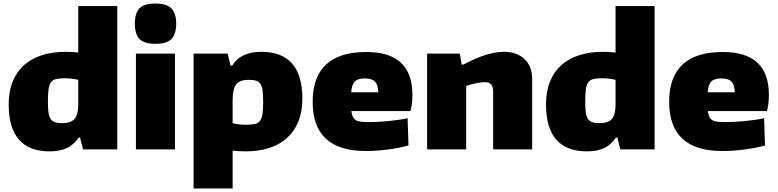

<svg xmlns="http://www.w3.org/2000/svg" viewBox="-20 -842 4383 1082"><path d="M260 11Q29 11 29 -254Q29 -327 51.5 -382.5Q74 -438 115.5 -475Q157 -512 216.5 -531Q276 -550 350 -550Q368 -550 385.5 -549Q403 -548 421 -546V-808H641V0H448L431 -67H423Q396 -26 356.5 -7.5Q317 11 260 11ZM330 -148Q379 -148 400 -171.5Q421 -195 421 -256V-392Q405 -396 386 -398.5Q367 -401 344 -401Q314 -401 295.5 -396.5Q277 -392 267 -378Q257 -364 253.5 -338.5Q250 -313 250 -271Q250 -234 253 -210Q256 -186 265 -172.5Q274 -159 289.5 -153.5Q305 -148 330 -148Z M856 -595Q793 -595 766.5 -622Q740 -649 740 -709Q740 -769 766.5 -795.5Q793 -822 856 -822Q920 -822 946.5 -794Q973 -766 973 -709Q973 -651 947 -623Q921 -595 856 -595ZM746 -540H966V0H746Z M1071 -540H1263L1279 -472H1288Q1314 -513 1355.5 -531.5Q1397 -550 1453 -550Q1568 -550 1626 -484Q1684 -418 1684 -286Q1684 -213 1661.5 -157.5Q1639 -102 1597.5 -64.5Q1556 -27 1497 -8Q1438 11 1364 11Q1345 11 1327 10Q1309 9 1291 7V220H1071ZM1369 -139Q1399 -139 1417.5 -143.5Q1436 -148 1446 -162Q1456 -176 1459.5 -201.5Q1463 -227 1463 -269Q1463 -306 1460 -330Q1457 -354 1448 -368Q1439 -382 1423 -387Q1407 -392 1382 -392Q1331 -392 1311 -366.5Q1291 -341 1291 -276V-148Q1321 -139 1369 -139Z M2041 9Q1742 9 1742 -268Q1742 -549 2045 -549Q2304 -549 2304 -308Q2304 -282 2301.5 -260Q2299 -238 2293 -216H1960Q1963 -195 1969 -183Q1975 -171 1986 -164.5Q1997 -158 2015 -156Q2033 -154 2060 -154Q2084 -154 2113 -155.5Q2142 -157 2171.5 -160Q2201 -163 2228.5 -167Q2256 -171 2277 -176L2282 -22Q2230 -8 2166.5 0.5Q2103 9 2041 9ZM2035 -400Q1997 -400 1980 -383.5Q1963 -367 1959 -322H2112Q2110 -365 2093 -382.5Q2076 -400 2035 -400Z M2387 -540H2571L2582 -478H2591Q2663 -516 2718.5 -533Q2774 -550 2820 -550Q2893 -550 2936 -509Q2979 -468 2979 -398V0H2759V-325Q2759 -354 2748 -366.5Q2737 -379 2714 -379Q2693 -379 2663.5 -373Q2634 -367 2607 -358V0H2387Z M3288 11Q3057 11 3057 -254Q3057 -327 3079.5 -382.5Q3102 -438 3143.5 -475Q3185 -512 3244.5 -531Q3304 -550 3378 -550Q3396 -550 3413.5 -549Q3431 -548 3449 -546V-808H3669V0H3476L3459 -67H3451Q3424 -26 3384.5 -7.5Q3345 11 3288 11ZM3358 -148Q3407 -148 3428 -171.5Q3449 -195 3449 -256V-392Q3433 -396 3414 -398.5Q3395 -401 3372 -401Q3342 -401 3323.5 -396.5Q3305 -392 3295 -378Q3285 -364 3281.5 -338.5Q3278 -313 3278 -271Q3278 -234 3281 -210Q3284 -186 3293 -172.5Q3302 -159 3317.5 -153.5Q3333 -148 3358 -148Z M4050 9Q3751 9 3751 -268Q3751 -549 4054 -549Q4313 -549 4313 -308Q4313 -282 4310.5 -260Q4308 -238 4302 -216H3969Q3972 -195 3978 -183Q3984 -171 3995 -164.5Q4006 -158 4024 -156Q4042 -154 4069 -154Q4093 -154 4122 -155.5Q4151 -157 4180.5 -160Q4210 -163 4237.5 -167Q4265 -171 4286 -176L4291 -22Q4239 -8 4175.5 0.5Q4112 9 4050 9ZM4044 -400Q4006 -400 3989 -383.5Q3972 -367 3968 -322H4121Q4119 -365 4102 -382.5Q4085 -400 4044 -400Z"/></svg>

Font: Encode Sans Normal
Style: Black
Weight: 900
Designer: Pablo Impallari, Andres Torresi
Foundry: Pablo Impallari, Andres Torresi
Version: Version 1.000; ttfautohint (v1.00) -l 8 -r 50 -G 200 -x 14 -